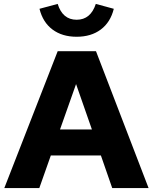

<svg xmlns="http://www.w3.org/2000/svg" viewBox="-20 -962 782 982"><path d="M2 0 275 -700H471L740 0H554L496 -167H240L181 0ZM287 -300H450L369 -532ZM372 -774Q298 -774 248.5 -811Q199 -848 182 -917L275 -942Q300 -861 372 -861Q408 -861 432.5 -881.5Q457 -902 470 -942L562 -917Q545 -848 495.5 -811Q446 -774 372 -774Z"/></svg>

Font: Red Hat Text VF
Style: Regular
Weight: 400
Designer: Pentagram, MCKL
Foundry: Pentagram, MCKL
Version: Version 1.023